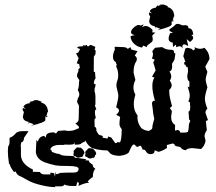

<svg xmlns="http://www.w3.org/2000/svg" viewBox="-20 -642 929 824"><path d="M18.6 61Q13.7 26.9 13.7 6.3Q13.7 -0.5 15.1 -13.7Q21 -20.5 21 -33.7V-50.3Q37.6 -57.1 45.9 -68.1Q54.2 -79.1 75.7 -79.1H102.5L83 -50.3Q83 -33.7 70.8 -30.3L68.4 -12.7L69.8 -13.7V22Q69.8 61.5 121.6 85.9L120.6 95.2L151.4 96.2Q156.7 106.4 169.4 106.4H197.3L195.3 99.1Q202.1 99.1 212.4 101.6L215.8 116.2L219.2 94.2L220.7 105.5Q235.4 104 236.3 100.1Q256.8 98.6 296.4 98.6Q317.4 98.6 317.4 82.5Q317.4 70.3 272.9 70.3Q231.9 70.3 219.2 67.9Q191.9 62 170.9 54.2Q138.2 41.5 133.8 11.2Q134.8 -8.3 136.2 -41L142.6 -34.2Q148.4 -57.1 169.9 -58.6L176.3 -51.3L177.7 -59.1Q180.7 -74.2 213.4 -74.2Q213.4 -69.8 221.2 -69.8L229 -80.1L270.5 -83.5L257.3 -79.6Q287.6 -79.6 298.3 -83.5Q309.1 -87.4 319.3 -92.3L317.9 -99.1L303.2 -112.8Q316.9 -117.2 317.4 -129.4L317.9 -141.1Q317.9 -155.8 318.4 -165.8Q318.8 -175.8 318.8 -185.5Q318.8 -190.9 314.9 -196Q311 -201.2 311 -207Q311 -214.4 315.4 -218.8L313.5 -219.7Q320.3 -228 320.3 -236.3Q320.3 -245.1 314 -255.4Q318.4 -268.1 318.4 -275.9Q318.8 -294.9 320.8 -297.9Q319.8 -299.8 317.4 -302.7Q310.5 -311 310.5 -317.4Q310.5 -325.2 317.9 -339.4L314 -340.8L322.8 -351.6L319.8 -366.2Q315.9 -369.1 309.1 -370.1L317.4 -392.1L306.2 -413.6Q314 -414.1 318.4 -419.4L317.9 -423.8L321.8 -425.3L322.8 -432.1Q318.8 -434.1 310.5 -436.5L315.9 -441.9Q327.1 -442.4 337.9 -443.8L335.4 -448.7L343.8 -446.3L352.5 -449.2Q353 -444.3 357.9 -442.4L368.7 -449.7L389.2 -440.9L386.2 -429.2L390.6 -424.8L389.6 -409.2L382.8 -398.9Q382.8 -365.7 382.3 -335Q383.8 -333.5 387.7 -332.5L390.1 -305.7Q382.8 -296.9 382.8 -282.7L390.1 -280.8Q390.1 -269 385.7 -262.7Q385.7 -261.7 386.2 -261.2V-253.9L385.3 -252.4Q389.6 -241.2 389.6 -227.5V-195.8Q389.6 -191.4 387.2 -189L393.6 -172.4Q387.2 -172.4 387.2 -159.7Q387.2 -150.9 391.6 -134.8Q385.7 -134.8 385.7 -124.5L386.2 -98.1Q393.6 -94.7 393.6 -87.9Q393.6 -85.4 393.1 -83Q398.4 -69.3 406.7 -62.5Q421.4 -60.5 421.9 -54.2L419.4 -51.3L440.9 -47.4L441.9 -49.8Q442.9 -47.4 444.8 -46.9V3.9Q421.9 3.9 397.5 -0.5Q380.4 -5.9 376 -5.9Q357.9 -15.6 346.2 -39.1L343.8 -34.2L329.6 -27.8Q329.6 -21 301.3 -21L297.9 -33.2V-25.4Q297.9 -21 269.5 -21Q262.2 -21 256.8 -22V-20H233.4Q215.3 -20 202.6 -11.2L193.4 0.5L198.7 -1L203.1 9.8L212.9 13.7Q223.6 18.6 234.9 18.6Q242.7 26.9 273.4 26.9Q300.3 26.9 300.3 31.2V34.7Q323.7 36.6 350.1 41.5L346.7 46.4H360.8Q360.8 55.2 377.9 64.5Q377.9 73.7 384.3 78.6L389.2 82.5Q378.4 92.8 378.4 117.7Q362.8 127.4 356.4 137.2L362.8 141.6Q346.2 143.6 333 148.9L316.9 155.8L318.8 143.1L312 138.2L307.1 156.2H290.5Q270 156.2 255.9 149.9Q253.4 157.7 240.7 157.7H216.8L216.3 161.1Q193.4 161.1 159.7 153.3Q122.1 144.5 101.1 132.8Q72.3 116.2 65.9 113.8Q52.7 109.4 46.9 93.3L40.5 96.7Q22.5 73.2 22.5 64ZM102.1 -119.3Q78.3 -123.2 78.3 -142.4L82.6 -161.1Q77.1 -167.8 77.1 -174L77.9 -178.7L89.6 -174.4L80.3 -184.2Q88.1 -197.1 105.7 -199L107.6 -196.7L107.2 -204.5L110.7 -202.1L112.3 -209.6L117 -205.3Q118.6 -205.3 118.9 -208L123.6 -209.2L127.1 -206.8L124.4 -211.9L140 -212.3L159.2 -205.3L156.1 -201.8Q184.6 -195.9 186.1 -160.3L183.8 -161.1L179.5 -144.3L180.7 -142.4L185.7 -144.7Q181.4 -138.9 179.5 -138.9Q177.5 -138.9 176.8 -144.3Q174.4 -140 174.4 -134.2L174.8 -127.5Q174.8 -116.6 112.3 -102.1L125.2 -108.8L105.3 -116.2L104.1 -108.4ZM323 -7.8V-9.8Q338.6 -2 342.8 12.9L340.3 16.8L343 17.3L337.9 20.8Q336.7 32.2 328.1 32.2L325.2 32L323.2 34.2L321 33.4L316.2 35.4L313.2 33V35.2L303.5 29.5L305.4 28.3L300 27.6Q295.2 27.6 295.2 21.2L296.6 12.2L295.7 8.5Q295.7 6.1 297 4.3Q298.3 2.4 299.9 1Q301.5 -0.5 303.2 -2Q304.9 -3.4 305.7 -5.6L307.6 -5.4L306.6 -7.1Q309.8 -9.5 314.9 -9.5ZM373.3 -4.4V-6.3Q388.9 1.5 393.1 16.4L390.6 20.3L393.3 20.8L388.2 24.2Q387 35.6 378.4 35.6L375.5 35.4L373.5 37.6L371.3 36.9L366.5 38.8L363.5 36.4V38.6L353.8 33L355.7 31.7L350.3 31Q345.5 31 345.5 24.7L346.9 15.6L345.9 12Q345.9 9.5 347.3 7.7Q348.6 5.9 350.2 4.4Q351.8 2.9 353.5 1.5Q355.2 0 356 -2.2L357.9 -2L356.9 -3.7Q360.1 -6.1 365.2 -6.1Z M626 19.5Q613.3 19.5 607.7 9.8Q602.1 0 595.7 0L592.3 0.5Q586.4 -17.1 580.6 -17.1Q573.2 -11.7 569.3 -11.7Q565.4 -11.7 561.8 -16.8Q558.1 -22 554.2 -22Q546.4 -22 533.7 10.7Q526.4 22.5 493.7 26.9Q467.3 25.9 455.1 18.1L440.9 3.4L440.4 -23.4L443.4 -56.2L457.5 -51.8L474.6 -27.8Q482.9 -27.8 484.9 -33.2Q488.8 -30.8 493.7 -30.8Q502 -35.6 502.4 -87.9Q492.7 -99.1 492.7 -109.4Q492.7 -123 495.6 -140.1L478.5 -149.4Q490.7 -159.7 490.7 -167.5Q490.7 -175.3 478.5 -181.2Q487.8 -217.3 487.8 -231.4Q487.8 -239.7 483.6 -254.4Q479.5 -269 479.5 -275.4Q479.5 -285.6 483.4 -295.4Q487.3 -305.2 487.3 -317.4Q487.3 -341.3 478.5 -356.4L481 -366.2Q477.1 -369.6 477.1 -375.5Q464.8 -381.3 464.8 -398.4Q464.8 -414.1 473.1 -429.2L471.7 -439Q472.7 -441.4 478.5 -441.4Q480.5 -441.4 485.6 -440.7Q490.7 -439.9 506.8 -439.9Q522.9 -439.9 528.3 -432.1L540 -439.5L543.9 -429.2L570.3 -422.4L558.1 -403.3Q567.4 -397.9 567.4 -388.2L565.4 -379.4Q553.2 -364.3 553.2 -330.6L561 -298.8Q552.7 -282.2 552.7 -266.1Q552.7 -250.5 561 -235.8Q554.2 -213.4 554.2 -194.8Q554.2 -166.5 570.3 -146.5L569.8 -137.2Q569.8 -114.3 586.4 -92.3Q599.6 -81.5 619.1 -80.1L627.4 -85.4Q633.8 -87.9 633.8 -95.2Q633.8 -104.5 642.1 -132.3Q636.7 -151.9 635.3 -175.3L632.3 -197.3Q632.3 -210 645 -210Q633.8 -246.6 633.8 -272.5Q633.8 -295.4 642.6 -309.1L632.3 -313L647.9 -339.4Q643.1 -358.9 637.7 -373.5L644 -386.2L631.8 -391.1Q636.7 -400.9 636.7 -409.7L633.8 -422.9L645.5 -437Q660.6 -438 675.8 -439.9Q691.4 -428.7 709.5 -428.7Q721.7 -428.7 724.4 -425.3Q727.1 -421.9 727.1 -417.2Q727.1 -412.6 732.9 -412.6L728.5 -385.3L718.3 -368.2L718.8 -357.4Q718.8 -337.4 707 -335.4Q714.8 -324.7 714.8 -314Q714.8 -304.2 708.5 -295.9Q716.8 -285.2 716.8 -275.9Q716.8 -265.6 706.1 -255.9Q706.1 -235.8 710 -218.8Q715.3 -198.2 718.3 -186.5L709 -178.2L717.8 -165.5L714.4 -141.1Q714.4 -115.7 731.4 -106L731 -81.5L741.7 -84Q751 -84 753.9 -72.8L776.9 -73.2L786.1 -75.7Q790 -86.9 790 -96.7Q790 -111.8 796.9 -123.5L791.5 -129.4L789.1 -163.6Q796.4 -163.6 796.4 -183.1L794.9 -203.1L788.1 -207Q794.4 -218.8 794.4 -232.9Q794.4 -242.7 785.6 -270L792.5 -267.6Q793 -272.5 793 -283.7L792.5 -292.5Q783.7 -297.4 783.7 -316.4L787.1 -336.9L785.6 -353.5Q776.4 -354.5 775.9 -365.2L771 -364.3L770.5 -376L775.9 -375Q770.5 -392.6 766.6 -400.9L775.4 -433.6L783.2 -437Q807.6 -433.6 807.6 -425.8Q816.4 -427.2 816.4 -433.6L814.9 -439.9Q827.1 -432.6 839.8 -432.6Q848.6 -432.6 856.9 -437Q878.9 -417 878.9 -388.2Q867.7 -368.7 860.8 -355.5L870.1 -333.5Q862.8 -310.1 862.8 -300.8Q862.8 -291.5 870.1 -267.1Q859.4 -233.9 859.4 -218.3Q859.4 -202.1 870.1 -175.3Q861.8 -168.9 861.8 -157.7L872.6 -126.5L863.3 -122.6L867.7 -83Q857.9 -70.8 857.9 -56.6L862.3 -37.6Q857.9 -14.2 842.3 -2.4L806.2 -6.3Q784.7 -6.3 776.4 2.9Q759.3 0 753.9 -11.2Q730 -14.6 730 -19Q730 -23.4 721.7 -26.4L695.8 -19.5L696.8 -7.3Q680.7 4.4 660.6 9.8L644 2.9Q643.6 19.5 626 19.5ZM589.7 -437.8Q569.9 -440.4 555.2 -454.5Q540.5 -468.5 540.5 -487L557.6 -491.4Q542.2 -494.9 542.2 -503.7Q542.2 -513.3 554.5 -524.1Q566.8 -534.9 574.8 -534.9Q579.6 -534.9 583.5 -532.2L596.7 -537.5L588.8 -523.9Q596.7 -530.5 605.1 -530.5Q619.1 -530.5 635 -513.3L633.2 -503.2L646.4 -502.4L633.2 -489.2L635.8 -473.8Q635.8 -466.3 632.1 -462.6Q628.4 -458.9 623.8 -455.8Q619.1 -452.7 615 -449.4Q610.8 -446.1 609.9 -440L594.5 -446.5ZM763.7 -434.2Q758.9 -443.5 750.5 -443.5Q744 -443.5 736.9 -439.1L734.3 -450.5L722.4 -440L721.5 -458.9Q703.5 -461.5 703.5 -476.9Q703.5 -484.3 709.7 -499.3L722.4 -501.5Q706.2 -508.5 706.2 -513.8Q706.2 -515.1 709.7 -517.7Q729.9 -531.4 732.5 -535.5Q735.2 -539.7 741.8 -539.7Q749.2 -539.7 763.3 -533.1L773 -534Q788.3 -534 788.3 -524.3L789.2 -520.8Q807.2 -520.8 809.4 -493.6L801.5 -491.4Q809 -486.1 809 -479.9Q809 -471.6 795.4 -461.9L781.3 -474.2L787.9 -444.3Q776.9 -451.4 770.3 -451.4Q762.8 -451.4 762.8 -441.3ZM644.1 -529.5Q620.3 -533.4 620.3 -552.5L624.6 -571.3Q619.1 -577.9 619.1 -584.2L619.9 -588.9L631.6 -584.6L622.3 -594.3Q630.1 -607.2 647.7 -609.2L649.6 -606.8L649.2 -614.6L652.7 -612.3L654.3 -619.7L659 -615.4Q660.5 -615.4 660.9 -618.2L665.6 -619.3L669.1 -617L666.4 -622.1L682 -622.5L701.2 -615.4L698 -611.9Q726.6 -606 728.1 -570.5L725.8 -571.3L721.5 -554.5L722.7 -552.5L727.7 -554.9Q723.4 -549 721.5 -549Q719.5 -549 718.7 -554.5Q716.4 -550.2 716.4 -544.3L716.8 -537.7Q716.8 -526.8 654.3 -512.3L667.2 -518.9L647.3 -526.4L646.1 -518.5Z"/></svg>

Font: Truetypewriter PolyglOTT
Style: Regular
Weight: 400
Designer: Sergey Beatoff a.k.a. Sam_T
Version: Version 3.76